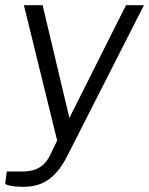

<svg xmlns="http://www.w3.org/2000/svg" viewBox="-41 -550 574 739"><path d="M49 169C116 169 170 143 216 54L513 -530H444L226 -96L123 -530H51L179 -9L151 49C135 80 109 112 39 110H-15L-21 158C-21 158 -7 169 49 169Z"/></svg>

Font: Cheyenne Sans Light
Style: Italic
Weight: 300
Italic angle: -8.13011°
Designer: The Public Sans project authors (U.S. Web Design System), Libre Franklin designed by Pablo Impallari and Rodrigo Fuenzal
Foundry: The Cheyenne Sans Project Authors
Version: Version 2.007